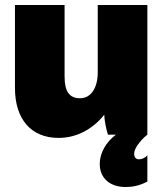

<svg xmlns="http://www.w3.org/2000/svg" viewBox="-20 -540 659 770"><path d="M214 13H216C289 13 354 -24 398 -80C399 -56 406 -20 413 0H445C406 29 380 73 380 117C380 175 421 210 484 210C510 210 540 205 571 188V83C562 93 549 99 537 99C525 99 518 90 518 77C518 47 560 8 571 0V-520H372V-250C372 -189 346 -146 301 -146C259 -146 239 -172 239 -233V-520H40V-187C40 -61 106 13 214 13Z"/></svg>

Font: Fixel Text Black
Style: Regular
Weight: 900
Width: 4
Designer: AlfaBravo + MacPaw
Foundry: Kyrylo Tkachov, Marchela Mozhyna, Serhii Makarenko, Maria Weinstein, Zakhar Kryvoshyya
Version: Version 1.211